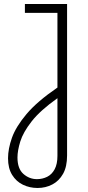

<svg xmlns="http://www.w3.org/2000/svg" viewBox="-20 -720 436 956"><path d="M167 216Q128 216 94.5 200Q61 184 40.5 151Q20 118 20 68Q20 21 39.5 -34Q59 -89 112 -152Q165 -215 266 -284V-656H104V-700H314V54Q314 110 294 145.5Q274 181 240.5 198.5Q207 216 167 216ZM164 172Q191 172 214.5 160.5Q238 149 252 123Q266 97 266 56V-231Q180 -170 137.5 -115.5Q95 -61 81 -15.5Q67 30 67 64Q67 120 96.5 146Q126 172 164 172Z"/></svg>

Font: MuseoModerno Thin ExtraLight
Style: Regular
Weight: 250
Version: Version 1.002